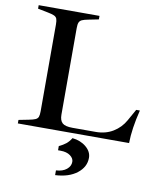

<svg xmlns="http://www.w3.org/2000/svg" viewBox="-98 -750 898 1076"><g transform="rotate(10 351.0 -212.0)"><path d="M34 -20 90 -31Q116 -36 128 -41.5Q140 -47 144 -57.5Q148 -68 148 -90V-583Q148 -605 144 -615.5Q140 -626 128 -631.5Q116 -637 90 -642L34 -653V-673H380V-653L325 -642Q298 -637 286.5 -631.5Q275 -626 270.5 -615.5Q266 -605 266 -583V-91Q266 -58 282 -43.5Q298 -29 340 -29H472Q528 -29 570.5 -55Q613 -81 637 -124L674 -190H695Q668 -82 667 0H34ZM290 222Q328 220 350 202Q372 184 372 159Q372 139 351.5 124Q331 109 296 109H282V85Q306 74 321.5 61.5Q337 49 350 28Q397 33 428.5 59.5Q460 86 460 121Q460 173 414 209Q368 245 290 249Z"/></g></svg>

Font: Ibarra Real Nova SemiBold
Style: Regular
Weight: 600
Designer: Jose Maria Ribagorda & Octavio Pardo
Foundry: Jose Maria Ribagorda
Version: Version 1.014